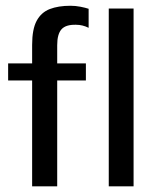

<svg xmlns="http://www.w3.org/2000/svg" viewBox="-20 -660 553 680"><path d="M293.9 -561.5Q272.5 -572.3 249 -572.3Q212.9 -573.2 197.8 -556.2Q182.6 -539.1 182.6 -500V-435.5H284.2V-375H182.6V0H93.8V-375H8.8V-435.5H93.8V-501Q93.8 -556.6 109.9 -586.4Q126 -616.2 156.2 -627.9Q186.5 -639.6 229.5 -639.6Q247.1 -639.6 264.6 -636.2Q282.2 -632.8 293.9 -628.9ZM365.2 0V-629.9H453.1V0Z"/></svg>

Font: Namkio Khamti Book
Style: Regular
Weight: 500
Designer: Debbi Hosken
Foundry: SIL International
Version: Version 3.917